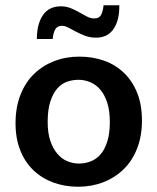

<svg xmlns="http://www.w3.org/2000/svg" viewBox="-20 -699 598 729"><path d="M519 -241Q519 -182 500.5 -135Q482 -88 449 -56Q416 -24 372 -7Q328 10 277 10Q226 10 182.5 -6Q139 -22 107 -52.5Q75 -83 57 -128Q39 -173 39 -231Q39 -291 57.5 -338.5Q76 -386 109 -418Q142 -450 186 -467Q230 -484 281 -484Q332 -484 375.5 -468.5Q419 -453 451 -422Q483 -391 501 -346Q519 -301 519 -241ZM397 -236Q397 -279 387 -309.5Q377 -340 360.5 -359Q344 -378 322.5 -387Q301 -396 278 -396Q255 -396 234 -388.5Q213 -381 197 -362.5Q181 -344 171 -313Q161 -282 161 -236Q161 -194 171 -164.5Q181 -135 197.5 -115.5Q214 -96 235.5 -87Q257 -78 280 -78Q302 -78 323.5 -86Q345 -94 361 -112Q377 -130 387 -160.5Q397 -191 397 -236ZM120 -551Q120 -608 143 -641.5Q166 -675 211 -675Q231 -675 248.5 -668Q266 -661 281.5 -652Q297 -643 310.5 -636Q324 -629 338 -629Q358 -629 365 -645Q372 -661 373 -679H433Q434 -623 411.5 -589.5Q389 -556 345 -556Q322 -556 303.5 -563Q285 -570 269 -578.5Q253 -587 240 -594Q227 -601 215 -601Q197 -601 189.5 -587Q182 -573 180 -551Z"/></svg>

Font: Mukta Malar SemiBold
Style: Regular
Weight: 600
Designer: Aadarsh Rajan, Girish Dalvi, Yashodeep Gholap
Foundry: Ek Type
Version: Version 2.538;PS 1.000;hotconv 16.6.51;makeotf.lib2.5.65220;